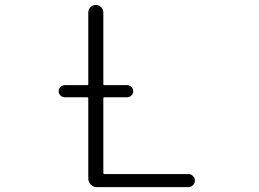

<svg xmlns="http://www.w3.org/2000/svg" viewBox="-20 -774 1040 772"><path d="M240.2 -382.8Q230.5 -382.8 223.1 -390.1Q215.8 -397.5 215.8 -407.2Q215.8 -417 223.1 -424.3Q230.5 -431.6 240.2 -431.6H330.1Q335 -431.6 335 -435.5V-723.6Q335 -736.3 343.8 -745.1Q352.5 -753.9 365.2 -753.9Q377.9 -753.9 386.7 -745.1Q395.5 -736.3 395.5 -723.6V-435.5Q395.5 -431.6 400.4 -431.6H491.2Q501 -431.6 508.3 -424.3Q515.6 -417 515.6 -407.2Q515.6 -397.5 508.3 -390.1Q501 -382.8 491.2 -382.8H400.4Q395.5 -382.8 395.5 -378.9V-78.1Q395.5 -74.2 400.4 -74.2H737.3Q748 -74.2 755.9 -66.4Q763.7 -58.6 763.7 -47.9Q763.7 -37.1 755.9 -29.3Q748 -21.5 737.3 -21.5H369.1Q355.5 -21.5 345.2 -31.7Q335 -42 335 -56.6V-378.9Q335 -382.8 330.1 -382.8Z"/></svg>

Font: Gen Jyuu Gothic L Monospace Light
Style: Regular
Weight: 300
Designer: [Source Han Sans]
Ryoko NISHIZUKA  (kana & ideographs); Paul D. Hunt (Latin, Greek & Cyrillic); Wenlong ZHANG  (bopomofo
Version: Version 1.002.20150607